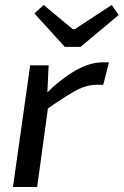

<svg xmlns="http://www.w3.org/2000/svg" viewBox="-20 -750 496 770"><path d="M175 -488 169 -357 176 -343 129 0H32L101 -488ZM417 -500 394 -410H367Q325 -410 279 -384Q233 -358 165 -310L161 -371Q223 -433 281.5 -466.5Q340 -500 391 -500ZM428 -730 456 -690 303 -562H240L118 -696L155 -730L272 -633H280Z"/></svg>

Font: Exo 2 Medium
Style: Italic
Weight: 500
Italic angle: -8°
Designer: Natanael Gama
Foundry: Natanael Gama
Version: Version 2.010